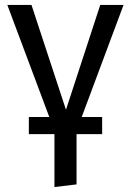

<svg xmlns="http://www.w3.org/2000/svg" viewBox="-20 -547 532 780"><path d="M481.9 -526.9 312 -71.8H395V-2H291V202.1L201.2 212.9V-2H97.2V-71.8H180.2L9.8 -526.9H107.9L248 -101.1L387.2 -526.9Z"/></svg>

Font: FiraGO
Style: Regular
Weight: 400
Designer: bBox Type
Foundry: bBox Type GmbH
Version: Version 1.001;PS 001.001;hotconv 1.0.88;makeotf.lib2.5.64775